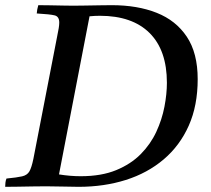

<svg xmlns="http://www.w3.org/2000/svg" viewBox="-32 -721 815 742"><path d="M-12 1Q-12 -6 -11 -15Q-10 -24 -7 -31Q34 -35 53.5 -39.5Q73 -44 81.5 -58.5Q90 -73 97 -107L189 -581Q193 -600 195 -612.5Q197 -625 197 -634Q197 -657 179.5 -661.5Q162 -666 110 -669Q111 -684 116 -701Q134 -701 160.5 -700.5Q187 -700 212.5 -699.5Q238 -699 251 -699Q265 -699 295 -699.5Q325 -700 355 -700.5Q385 -701 400 -701Q499 -701 573.5 -671.5Q648 -642 690 -579Q732 -516 732 -415Q732 -313 697.5 -235.5Q663 -158 600.5 -105Q538 -52 454 -25.5Q370 1 272 1Q248 1 213 0Q178 -1 146 -1Q124 -1 94.5 -0.5Q65 0 36.5 0.5Q8 1 -12 1ZM196 -47Q239 -40 280 -40Q360 -40 417 -63.5Q474 -87 512 -125.5Q550 -164 572 -211.5Q594 -259 603.5 -308.5Q613 -358 613 -401Q613 -527 546 -593.5Q479 -660 354 -660Q334 -660 314 -658Z"/></svg>

Font: Tiro Bangla
Style: Italic
Weight: 400
Italic angle: -11°
Designer: Bangla: John Hudson & Fiona Ross, assisted by Neelakash Kshetrimayum. Latin: John Hudson with Paul Hanslow, assisted by 
Foundry: Tiro Typeworks Ltd.
Version: Version 1.60